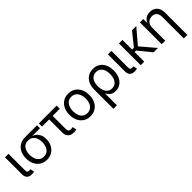

<svg xmlns="http://www.w3.org/2000/svg" viewBox="285 -1873 3398 3398"><g transform="rotate(-45 1984.0 -174.5)"><path d="M199.7 3.9Q138.2 3.9 107.7 -29.1Q77.1 -62 77.1 -121.1V-545.9H165V-143.1Q165 -105.5 174.1 -90.1Q183.1 -74.7 210.4 -74.7Q224.6 -74.7 231.9 -75.7Q239.3 -76.7 245.6 -78.6L263.2 -4.4Q251.5 -1 234.4 1.5Q217.3 3.9 199.7 3.9Z M574.7 11.7Q500.5 11.7 444.3 -23.7Q388.2 -59.1 357.2 -122.3Q326.2 -185.5 326.2 -269.5Q326.2 -353.5 357.4 -415.5Q388.7 -477.5 444.6 -511.7Q500.5 -545.9 574.7 -545.9H879.4V-471.2H640.1L574.7 -467.3Q520 -467.3 484.9 -440.4Q449.7 -413.6 432.6 -368.7Q415.5 -323.7 415.5 -269.5Q415.5 -215.8 432.6 -169.4Q449.7 -123 484.9 -95Q520 -66.9 574.7 -66.9Q629.9 -66.9 665.5 -95.2Q701.2 -123.5 718.3 -169.7Q735.4 -215.8 735.4 -269.5Q735.4 -323.7 718.3 -368.7Q701.2 -413.6 665.5 -440.4Q629.9 -467.3 574.7 -467.3V-489.3Q630.4 -489.3 676.3 -474.9Q722.2 -460.4 755.1 -431.6Q788.1 -402.8 806.2 -359.1Q824.2 -315.4 824.2 -256.8Q824.2 -179.2 793 -118.4Q761.7 -57.6 705.6 -22.9Q649.4 11.7 574.7 11.7Z M1254.4 6.8Q1183.6 6.8 1144 -30.5Q1104.5 -67.9 1104.5 -134.8V-467.3H924.8V-545.9H1371.1V-467.3H1192.4V-141.6Q1192.4 -105 1207.3 -88.1Q1222.2 -71.3 1256.3 -71.3Q1265.1 -71.3 1278.1 -73.2Q1291 -75.2 1301.8 -77.1L1319.3 -2.9Q1307.1 1.5 1289.8 4.2Q1272.5 6.8 1254.4 6.8Z M1663.6 11.7Q1589.4 11.7 1533.4 -23.4Q1477.5 -58.6 1446.3 -122.1Q1415 -185.5 1415 -269.5Q1415 -355 1446.3 -418.7Q1477.5 -482.4 1533.4 -517.6Q1589.4 -552.7 1663.6 -552.7Q1738.3 -552.7 1794.4 -517.6Q1850.6 -482.4 1881.8 -418.7Q1913.1 -355 1913.1 -269.5Q1913.1 -185.5 1881.8 -122.1Q1850.6 -58.6 1794.4 -23.4Q1738.3 11.7 1663.6 11.7ZM1663.6 -66.9Q1718.8 -66.9 1754.4 -95.2Q1790 -123.5 1807.1 -169.7Q1824.2 -215.8 1824.2 -269.5Q1824.2 -323.7 1807.1 -370.4Q1790 -417 1754.4 -445.6Q1718.8 -474.1 1663.6 -474.1Q1608.9 -474.1 1573.7 -445.6Q1538.6 -417 1521.5 -370.6Q1504.4 -324.2 1504.4 -269.5Q1504.4 -215.8 1521.5 -169.7Q1538.6 -123.5 1573.7 -95.2Q1608.9 -66.9 1663.6 -66.9Z M2041 204.1V-272.5Q2041 -358.4 2071 -421.4Q2101.1 -484.4 2155.3 -518.6Q2209.5 -552.7 2283.2 -552.7Q2356.9 -552.7 2411.1 -518.8Q2465.3 -484.9 2495.4 -421.9Q2525.4 -358.9 2525.4 -272.5Q2525.4 -186.5 2496.1 -122.6Q2466.8 -58.6 2414.8 -23.4Q2362.8 11.7 2294.9 11.7Q2242.7 11.7 2210.9 -6.1Q2179.2 -23.9 2162.1 -46.6Q2145 -69.3 2135.7 -84.5H2128.9V204.1ZM2281.2 -66.9Q2332.5 -66.9 2366.9 -94.2Q2401.4 -121.6 2418.7 -168.2Q2436 -214.8 2436 -272.9Q2436 -329.1 2419.4 -374.8Q2402.8 -420.4 2368.9 -447.3Q2335 -474.1 2282.7 -474.1Q2232.9 -474.1 2198.2 -449Q2163.6 -423.8 2145.8 -378.7Q2127.9 -333.5 2127.9 -272.9Q2127.9 -212.9 2145.5 -166.3Q2163.1 -119.6 2197.5 -93.3Q2231.9 -66.9 2281.2 -66.9Z M2775.9 3.9Q2714.4 3.9 2683.8 -29.1Q2653.3 -62 2653.3 -121.1V-545.9H2741.2V-143.1Q2741.2 -105.5 2750.2 -90.1Q2759.3 -74.7 2786.6 -74.7Q2800.8 -74.7 2808.1 -75.7Q2815.4 -76.7 2821.8 -78.6L2839.4 -4.4Q2827.6 -1 2810.5 1.5Q2793.5 3.9 2775.9 3.9Z M3016.6 -545.9V0H2928.7V-545.9ZM3363.3 -545.9 3104 -241.2H2983.4V-303.7H3061.5L3256.3 -545.9ZM3251 0 3052.2 -243.7 3099.6 -305.7 3360.4 0Z M3542 -327.1V0H3454.1V-545.9H3538.6L3539.1 -413.6H3526.9Q3551.8 -489.3 3597.9 -521Q3644 -552.7 3706.1 -552.7Q3761.2 -552.7 3803 -530Q3844.7 -507.3 3867.9 -461.7Q3891.1 -416 3891.1 -346.7V204.1H3802.7V-339.4Q3802.7 -402.3 3769.8 -438Q3736.8 -473.6 3679.7 -473.6Q3640.6 -473.6 3609.4 -456.5Q3578.1 -439.5 3560.1 -406.7Q3542 -374 3542 -327.1Z"/></g></svg>

Font: Inter Variable LoSnoCo
Style: Regular
Weight: 400
Designer: Rasmus Andersson
Foundry: rsms
Version: Version 4.000;git-a52131595; featfreeze: case,dlig,ss01,ss02